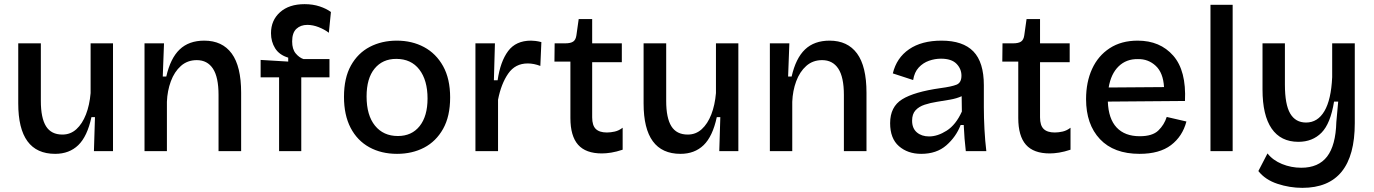

<svg xmlns="http://www.w3.org/2000/svg" viewBox="-20 -729 6628 926"><path d="M246 13Q68 13 68 -230V-520H177V-242Q177 -160 202 -120Q227 -80 281 -80Q320 -80 348.5 -106Q377 -132 394.5 -177Q412 -222 417 -280V-520H525V0H433L438 -164H421Q401 -71 357.5 -29Q314 13 246 13Z M677 0V-520H771L765 -360H782Q802 -448 846.5 -490.5Q891 -533 965 -533Q1052 -533 1097.5 -471Q1143 -409 1143 -282V0H1034V-271Q1034 -357 1007 -398Q980 -439 929 -439Q884 -439 852.5 -411Q821 -383 804 -337Q787 -291 785 -238V0Z M1326 0V-356H1237V-440L1370 -432V-451Q1327 -464 1307 -496Q1287 -528 1287 -569Q1287 -631 1330.5 -670Q1374 -709 1449 -709Q1489 -709 1522 -698Q1555 -687 1576 -671L1566 -571Q1545 -587 1517 -598Q1489 -609 1462 -609Q1430 -609 1409.5 -590Q1389 -571 1389 -529Q1389 -492 1406 -471.5Q1423 -451 1444 -444H1569V-356H1433V0Z M1895 13Q1819 13 1761 -19Q1703 -51 1671 -112.5Q1639 -174 1639 -262Q1639 -353 1672.5 -413Q1706 -473 1763.5 -503Q1821 -533 1894 -533Q1967 -533 2025 -502Q2083 -471 2117 -410Q2151 -349 2151 -259Q2151 -168 2117 -107.5Q2083 -47 2025.5 -17Q1968 13 1895 13ZM1899 -73Q1966 -73 2004 -121Q2042 -169 2042 -254Q2042 -342 2002.5 -393.5Q1963 -445 1891 -445Q1825 -445 1786.5 -398Q1748 -351 1748 -264Q1748 -173 1788.5 -123Q1829 -73 1899 -73Z M2273 0V-520H2367L2362 -342H2380Q2393 -432 2430.5 -482.5Q2468 -533 2541 -533Q2551 -533 2563 -531.5Q2575 -530 2591 -526L2586 -411Q2555 -423 2525 -423Q2465 -423 2431 -374Q2397 -325 2382 -248V0Z M2883 11Q2805 11 2768 -31Q2731 -73 2731 -160V-432H2654L2655 -520H2706Q2732 -520 2744.5 -528.5Q2757 -537 2760 -559L2771 -637H2836V-520H2979V-429H2836V-163Q2836 -124 2853.5 -107Q2871 -90 2907 -90Q2925 -90 2945 -94.5Q2965 -99 2983 -113V-7Q2953 3 2928 7Q2903 11 2883 11Z M3262 13Q3084 13 3084 -230V-520H3193V-242Q3193 -160 3218 -120Q3243 -80 3297 -80Q3336 -80 3364.5 -106Q3393 -132 3410.5 -177Q3428 -222 3433 -280V-520H3541V0H3449L3454 -164H3437Q3417 -71 3373.5 -29Q3330 13 3262 13Z M3693 0V-520H3787L3781 -360H3798Q3818 -448 3862.5 -490.5Q3907 -533 3981 -533Q4068 -533 4113.5 -471Q4159 -409 4159 -282V0H4050V-271Q4050 -357 4023 -398Q3996 -439 3945 -439Q3900 -439 3868.5 -411Q3837 -383 3820 -337Q3803 -291 3801 -238V0Z M4423 13Q4358 13 4315.5 -24Q4273 -61 4273 -135Q4273 -214 4331 -250Q4389 -286 4516 -304Q4569 -311 4593 -320.5Q4617 -330 4617 -364Q4617 -397 4593 -421.5Q4569 -446 4518 -446Q4489 -446 4460.5 -436Q4432 -426 4411 -403.5Q4390 -381 4384 -343L4286 -375Q4304 -450 4364.5 -491.5Q4425 -533 4521 -533Q4624 -533 4674.5 -481Q4725 -429 4725 -318V-212Q4725 -162 4728 -105.5Q4731 -49 4737 0H4638Q4631 -58 4628 -126H4613Q4591 -69 4544 -28Q4497 13 4423 13ZM4461 -71Q4502 -71 4546 -99Q4590 -127 4619 -191L4618 -265Q4594 -254 4562.5 -248.5Q4531 -243 4499 -238Q4467 -233 4439.5 -224Q4412 -215 4395.5 -197Q4379 -179 4379 -147Q4379 -110 4402 -90.5Q4425 -71 4461 -71Z M5043 11Q4965 11 4928 -31Q4891 -73 4891 -160V-432H4814L4815 -520H4866Q4892 -520 4904.5 -528.5Q4917 -537 4920 -559L4931 -637H4996V-520H5139V-429H4996V-163Q4996 -124 5013.5 -107Q5031 -90 5067 -90Q5085 -90 5105 -94.5Q5125 -99 5143 -113V-7Q5113 3 5088 7Q5063 11 5043 11Z M5476 13Q5352 13 5285 -58Q5218 -129 5218 -251Q5218 -333 5247 -396.5Q5276 -460 5332 -496.5Q5388 -533 5467 -533Q5575 -533 5638.5 -460.5Q5702 -388 5695 -242L5323 -239Q5326 -156 5365.5 -114Q5405 -72 5477 -72Q5538 -72 5566.5 -99.5Q5595 -127 5607 -165L5702 -143Q5683 -71 5627.5 -29Q5572 13 5476 13ZM5468 -444Q5412 -445 5375 -409Q5338 -373 5327 -307L5594 -309Q5590 -378 5554 -411.5Q5518 -445 5468 -444Z M5818 0V-706H5925V0Z M6261 177Q6200 177 6141 157.5Q6082 138 6049 96L6093 11Q6119 44 6163 62Q6207 80 6256 80Q6339 80 6380.5 26Q6422 -28 6425 -140L6434 -239H6414Q6397 -133 6353.5 -89Q6310 -45 6242 -45Q6157 -45 6113 -109Q6069 -173 6069 -297V-520H6177V-321Q6177 -225 6202.5 -181.5Q6228 -138 6279 -138Q6335 -138 6367.5 -193Q6400 -248 6405 -357V-520H6514V-135Q6514 177 6261 177Z"/></svg>

Font: Bricolage Grotesque 12pt Medium
Style: Regular
Weight: 500
Designer: Mathieu Triay
Foundry: Atelier Triay
Version: Version 1.001; ttfautohint (v1.8.4.7-5d5b);gftools[0.9.33.de